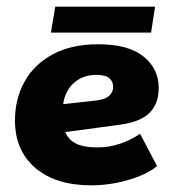

<svg xmlns="http://www.w3.org/2000/svg" viewBox="-20 -546 513 577"><path d="M255 11Q147 11 86 -41.5Q25 -94 25 -184Q25 -249 54 -301Q83 -353 139 -383Q195 -413 275 -413Q366 -413 411.5 -376Q457 -339 457 -282Q457 -234 429 -206.5Q401 -179 339 -171L176 -149Q182 -135 193 -125Q216 -103 273 -103Q309 -103 342 -114.5Q375 -126 401 -144L452 -47Q432 -30 400 -17Q368 -4 330 3.5Q292 11 255 11ZM170 -233 269 -244Q296 -247 308 -258Q320 -269 320 -285Q320 -301 308.5 -311Q297 -321 270 -321Q238 -321 215 -306.5Q192 -292 181 -269Q172 -252 170 -233ZM133 -448 146 -526H446L434 -448Z"/></svg>

Font: Rokkitt SemiBold ExtraBold
Style: Italic
Weight: 800
Italic angle: -9°
Version: Version 3.103